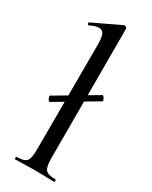

<svg xmlns="http://www.w3.org/2000/svg" viewBox="-191 -770 647 815"><g transform="rotate(30 132.5 -362.5)"><path d="M49 -285Q45 -283 41 -288Q37 -293 35 -300Q33 -307 35 -308L226 -421Q230 -423 234 -418Q238 -413 240.5 -406.5Q243 -400 239 -398ZM42 0Q40 0 40 -6Q40 -12 42 -12Q79 -12 90.5 -25.5Q102 -39 102 -81L103 -595Q103 -630 96.5 -646Q90 -662 72 -662Q57 -662 29 -649Q25 -647 22.5 -653Q20 -659 23 -660L157 -724Q159 -725 161 -725Q164 -725 168.5 -722Q173 -719 173 -715V-81Q173 -40 184 -26Q195 -12 232 -12Q236 -12 236 -6Q236 0 232 0Q214 0 189.5 -1Q165 -2 137 -2Q110 -2 85.5 -1Q61 0 42 0Z"/></g></svg>

Font: Cormorant Light Medium
Style: Regular
Weight: 500
Version: Version 4.000